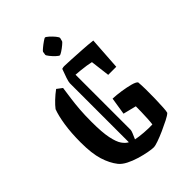

<svg xmlns="http://www.w3.org/2000/svg" viewBox="-234 -886 993 993"><g transform="rotate(-45 262.0 -390.0)"><path d="M171 -539Q166 -504 161.5 -471Q157 -438 154 -400Q151 -362 151 -311Q151 -234 160 -191Q169 -148 183 -128Q197 -108 213 -100V-531Q213 -541 220.5 -563.5Q228 -586 238 -612Q248 -615 254 -615Q267 -615 302.5 -613Q338 -611 380 -608.5Q422 -606 455 -602L443 -422H384L371 -528Q359 -531 339.5 -534Q320 -537 299.5 -539Q279 -541 265 -542V-139Q265 -133 259.5 -119.5Q254 -106 246 -88Q270 -83 303.5 -80.5Q337 -78 364 -79Q366 -90 367.5 -115Q369 -140 369.5 -166Q370 -192 370 -206L298 -224L313 -319Q341 -318 374 -313Q407 -308 433 -301Q459 -294 466 -285Q468 -264 468.5 -230.5Q469 -197 468 -162.5Q467 -128 465.5 -101.5Q464 -75 461 -67Q452 -58 427.5 -45.5Q403 -33 374 -20Q345 -7 320.5 1.5Q296 10 287 10Q272 10 245.5 5Q219 0 189 -9Q159 -18 133.5 -31Q108 -44 94 -61Q67 -95 51.5 -145Q36 -195 36 -275Q36 -345 44.5 -400Q53 -455 66 -489Q78 -505 98.5 -524.5Q119 -544 142 -561ZM230 -745Q231 -748 244 -759Q257 -770 271.5 -780Q286 -790 289 -790Q294 -790 307.5 -778Q321 -766 332.5 -752Q344 -738 343 -732L338 -713Q337 -710 324 -699Q311 -688 297 -679Q283 -670 279 -670Q274 -670 261 -682Q248 -694 237 -708Q226 -722 227 -726Z"/></g></svg>

Font: Grenze Gotisch Medium
Style: Regular
Weight: 500
Designer: Renata Polastri
Foundry: Omnibus-Type
Version: Version 1.001